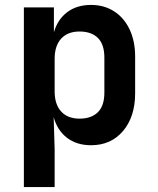

<svg xmlns="http://www.w3.org/2000/svg" viewBox="-20 -580 640 780"><path d="M77 180V-550H199V-449Q214 -501 253 -530.5Q292 -560 350 -560Q403 -560 443.5 -534Q484 -508 506.5 -460.5Q529 -413 529 -350V-201Q529 -106 480 -48Q431 10 350 10Q292 10 252.5 -20Q213 -50 198 -104L202 26V180ZM303 -98Q351 -98 377.5 -124Q404 -150 404 -204V-346Q404 -400 377.5 -426Q351 -452 303 -452Q255 -452 228.5 -423Q202 -394 202 -341V-209Q202 -156 228.5 -127Q255 -98 303 -98Z"/></svg>

Font: Pitagon Sans Mono
Style: Bold
Weight: 700
Monospace: yes
Designer: Travis Tran
Foundry: Pitagon
Version: Version 1.001; ttfautohint (v1.8.4.7-5d5b);gftools[0.9.26]